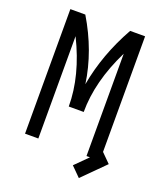

<svg xmlns="http://www.w3.org/2000/svg" viewBox="-155 -832 896 1061"><g transform="rotate(20 293.0 -301.5)"><path d="M73.2 0V-732.4H161.1Q266.6 -556.6 293 -371.1Q325.7 -555.7 424.8 -732.4H512.7V-52.7L565.4 0L436.5 128.9L381.3 73.7L455.1 0H434.6V-601.6Q336.9 -404.3 336.9 -223.6H249Q249 -404.3 151.4 -601.6V0Z"/></g></svg>

Font: Consola Mono
Style: Book
Weight: 400
Monospace: yes
Designer: Wojciech Kalinowski "wmk69" (wmk69@o2.pl)
Foundry: Wojciech Kalinowski "wmk69" (wmk69@o2.pl)
Version: Version 2.1.0